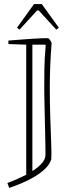

<svg xmlns="http://www.w3.org/2000/svg" viewBox="-20 -787 355 937"><path d="M216 -600Q219 -599 224.5 -591Q230 -583 232 -578Q228 -528 225.5 -472.5Q223 -417 223 -362Q223 -284 225.5 -211Q228 -138 230 -84Q232 -30 230 -8Q220 21 189.5 46.5Q159 72 116 93Q73 114 25 130L16 106Q36 99 60 88.5Q84 78 108 66V-569L21 -572V-589Q47 -591 78.5 -593.5Q110 -596 140 -598Q170 -600 191 -600.5Q212 -601 216 -600ZM201 -569H138V48Q165 31 183.5 10.5Q202 -10 202 -32Q202 -45 201.5 -78.5Q201 -112 200 -155Q199 -198 198 -240Q197 -282 196.5 -313.5Q196 -345 196 -355Q196 -393 196.5 -446.5Q197 -500 203 -565ZM75 -642 63 -652 146 -767H184L267 -652L255 -642L169 -736H161Z"/></svg>

Font: Grenze Gotisch Thin
Style: Regular
Weight: 100
Designer: Renata Polastri
Foundry: Omnibus-Type
Version: Version 1.001